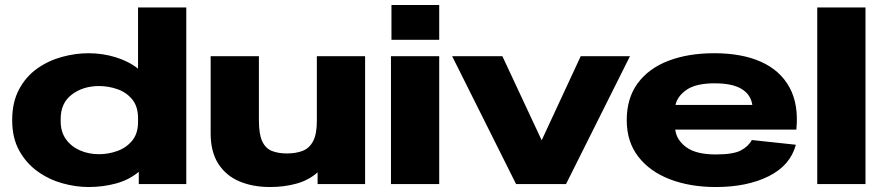

<svg xmlns="http://www.w3.org/2000/svg" viewBox="-20 -740 3552 772"><path d="M336 12Q285 12 231 -3Q177 -18 131.5 -50.5Q86 -83 57.5 -134Q29 -185 29 -257Q29 -329 56.5 -380.5Q84 -432 129 -464Q174 -496 228.5 -511Q283 -526 336 -526Q392 -526 444.5 -510Q497 -494 535 -464V-710H729V0H538V-49Q498 -16 445.5 -2Q393 12 336 12ZM224 -252Q224 -210 245 -180.5Q266 -151 301 -135.5Q336 -120 378 -120Q416 -120 452 -133Q488 -146 511.5 -174.5Q535 -203 535 -249V-265Q535 -312 511.5 -340.5Q488 -369 452 -381.5Q416 -394 378 -394Q314 -394 269 -360Q224 -326 224 -262Z M1066 12Q996 12 942 -11Q888 -34 857.5 -82Q827 -130 827 -204V-514H1021V-257Q1021 -200 1034.5 -171.5Q1048 -143 1073.5 -133Q1099 -123 1133 -123Q1170 -123 1197 -133.5Q1224 -144 1239 -172.5Q1254 -201 1254 -254V-514H1448V0H1257V-47Q1221 -15 1171.5 -1.5Q1122 12 1066 12Z M1554 -580V-720H1746V-580ZM1552 0V-514H1746V0Z M2055 0 1798 -514H2000L2158 -176L2315 -514H2513L2256 0Z M2858 12Q2755 12 2674 -19Q2593 -50 2546.5 -110Q2500 -170 2500 -257Q2500 -345 2544 -405Q2588 -465 2667.5 -495.5Q2747 -526 2852 -526Q2963 -526 3040 -491.5Q3117 -457 3154.5 -388.5Q3192 -320 3182 -219H2695Q2700 -177 2739.5 -148Q2779 -119 2858 -119Q2928 -119 2958.5 -135Q2989 -151 3003 -177L3180 -158Q3158 -75 3071 -31.5Q2984 12 2858 12ZM2854 -405Q2779 -405 2741.5 -379.5Q2704 -354 2696 -318H3005Q2999 -360 2961.5 -382.5Q2924 -405 2854 -405Z M3266 0V-710H3460V0Z"/></svg>

Font: Special Gothic Expanded One
Style: Regular
Weight: 400
Designer: Alistair McCready
Foundry: Monolith
Version: Version 1.010; ttfautohint (v1.8.4.7-5d5b)